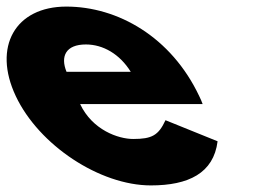

<svg xmlns="http://www.w3.org/2000/svg" viewBox="-146 -548 769 583"><path d="M469.3 -232C467.5 -238 462.3 -249 459 -256C373.9 -436 211.4 -528 55.4 -528C-99.6 -528 -168.9 -406 -98 -256C-27.6 -107 157.1 15 312.1 15C426.1 15 502.6 -22 514.7 -119L356.5 -183C335.2 -137 315.4 -126 258.4 -126C213.4 -126 134.7 -153 97.3 -232ZM56 -330C36.8 -377 53.8 -413 114.8 -413C166.8 -413 217.5 -384 251 -330Z"/></svg>

Font: Hussar
Style: BdOpOblFive
Weight: 700
Foundry: Cannot Into Space Fonts
Version: Version 2.00